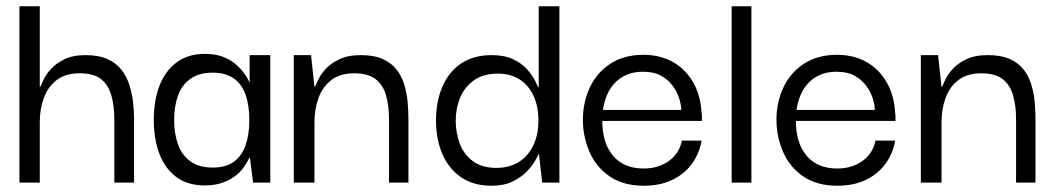

<svg xmlns="http://www.w3.org/2000/svg" viewBox="-20 -583 3368 613"><path d="M42 0V-563H107V-306H109Q111 -311 118.5 -327.5Q126 -344 142 -362Q158 -380 185 -393.5Q212 -407 253 -407Q295 -407 323 -394.5Q351 -382 368 -360Q385 -338 393.5 -310.5Q402 -283 405 -255Q408 -227 408 -201V0H345V-201Q345 -245 335.5 -278.5Q326 -312 302.5 -330.5Q279 -349 235 -349Q189 -349 161 -327.5Q133 -306 120 -270.5Q107 -235 107 -193V0Z M634 9Q578 9 542 -18.5Q506 -46 488.5 -93Q471 -140 471 -200Q471 -262 489 -309Q507 -356 543.5 -383.5Q580 -411 634 -411Q666 -411 689.5 -402.5Q713 -394 730 -380Q747 -366 758.5 -350.5Q770 -335 776 -321H777V-407H843V0H788L778 -79H776Q769 -64 758 -48.5Q747 -33 729.5 -20Q712 -7 688.5 1Q665 9 634 9ZM659 -48Q701 -48 726.5 -66.5Q752 -85 764 -119Q776 -153 776 -199Q776 -248 763.5 -282Q751 -316 725 -333.5Q699 -351 659 -351Q615 -351 587.5 -331Q560 -311 548 -277Q536 -243 536 -200Q536 -156 548.5 -121.5Q561 -87 588.5 -67.5Q616 -48 659 -48Z M918 0V-407H973L984 -306H986Q988 -311 995.5 -327.5Q1003 -344 1019 -362Q1035 -380 1062.5 -393.5Q1090 -407 1132 -407Q1174 -407 1202 -394.5Q1230 -382 1246.5 -360.5Q1263 -339 1271 -312Q1279 -285 1281.5 -256.5Q1284 -228 1284 -201V0H1222V-201Q1222 -245 1212.5 -278.5Q1203 -312 1179 -330.5Q1155 -349 1111 -349Q1066 -349 1038 -327.5Q1010 -306 997 -270.5Q984 -235 984 -193V0Z M1549 10Q1491 10 1451.5 -17.5Q1412 -45 1392 -92Q1372 -139 1372 -198Q1372 -259 1392.5 -306.5Q1413 -354 1452.5 -380.5Q1492 -407 1550 -407Q1591 -407 1619 -393.5Q1647 -380 1663.5 -361Q1680 -342 1688 -326Q1696 -310 1698 -305H1700V-563H1766V0H1711L1701 -90H1699Q1697 -85 1688 -69Q1679 -53 1661.5 -35Q1644 -17 1616.5 -3.5Q1589 10 1549 10ZM1565 -47Q1605 -47 1635 -65Q1665 -83 1682 -117.5Q1699 -152 1699 -198Q1699 -244 1683 -278Q1667 -312 1638 -330Q1609 -348 1570 -348Q1523 -348 1493 -326.5Q1463 -305 1449 -271Q1435 -237 1435 -198Q1435 -160 1447.5 -125.5Q1460 -91 1489 -69Q1518 -47 1565 -47Z M2036 10Q1969 10 1925.5 -20.5Q1882 -51 1861.5 -99.5Q1841 -148 1841 -200Q1841 -257 1863.5 -304.5Q1886 -352 1929.5 -380Q1973 -408 2034 -408Q2087 -408 2127.5 -385.5Q2168 -363 2192.5 -321Q2217 -279 2220 -222Q2221 -218 2221 -210.5Q2221 -203 2221 -197H1903Q1903 -126 1937.5 -85.5Q1972 -45 2035 -45Q2082 -45 2115.5 -69Q2149 -93 2157 -134H2220Q2213 -93 2189 -60Q2165 -27 2126 -8.5Q2087 10 2036 10ZM1905 -232H2155Q2155 -248 2148.5 -268.5Q2142 -289 2128 -308.5Q2114 -328 2091 -341Q2068 -354 2033 -354Q2002 -354 1979 -343.5Q1956 -333 1940.5 -315.5Q1925 -298 1916.5 -276Q1908 -254 1905 -232Z M2316 0V-563H2379V0Z M2654 10Q2587 10 2543.5 -20.5Q2500 -51 2479.5 -99.5Q2459 -148 2459 -200Q2459 -257 2481.5 -304.5Q2504 -352 2547.5 -380Q2591 -408 2652 -408Q2705 -408 2745.5 -385.5Q2786 -363 2810.5 -321Q2835 -279 2838 -222Q2839 -218 2839 -210.5Q2839 -203 2839 -197H2521Q2521 -126 2555.5 -85.5Q2590 -45 2653 -45Q2700 -45 2733.5 -69Q2767 -93 2775 -134H2838Q2831 -93 2807 -60Q2783 -27 2744 -8.5Q2705 10 2654 10ZM2523 -232H2773Q2773 -248 2766.5 -268.5Q2760 -289 2746 -308.5Q2732 -328 2709 -341Q2686 -354 2651 -354Q2620 -354 2597 -343.5Q2574 -333 2558.5 -315.5Q2543 -298 2534.5 -276Q2526 -254 2523 -232Z M2920 0V-407H2975L2986 -306H2988Q2990 -311 2997.5 -327.5Q3005 -344 3021 -362Q3037 -380 3064.5 -393.5Q3092 -407 3134 -407Q3176 -407 3204 -394.5Q3232 -382 3248.5 -360.5Q3265 -339 3273 -312Q3281 -285 3283.5 -256.5Q3286 -228 3286 -201V0H3224V-201Q3224 -245 3214.5 -278.5Q3205 -312 3181 -330.5Q3157 -349 3113 -349Q3068 -349 3040 -327.5Q3012 -306 2999 -270.5Q2986 -235 2986 -193V0Z"/></svg>

Font: Darker Grotesque Light Medium
Style: Regular
Weight: 500
Version: Version 1.000;gftools[0.9.28]